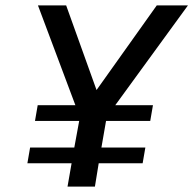

<svg xmlns="http://www.w3.org/2000/svg" viewBox="-20 -688 713 708"><path d="M229 0 244 -86H81L91 -144H254L272 -242H109L119 -300H258L120 -668H224L336 -356L558 -668H673L405 -300H544L534 -242H371L354 -144H516L506 -86H344L330 0Z"/></svg>

Font: Gantari Medium
Style: Italic
Weight: 500
Italic angle: -10°
Designer: Anugrah Pasau
Foundry: Lafontype
Version: Version 1.000